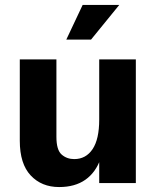

<svg xmlns="http://www.w3.org/2000/svg" viewBox="-20 -740 629 776"><path d="M60 -171V-500H208V-187Q208 -134 229 -115.5Q250 -97 280 -97Q327 -97 354 -137Q381 -177 381 -257L407 -237Q407 -156 387 -99.5Q367 -43 325 -13.5Q283 16 219 16Q148 16 104 -31Q60 -78 60 -171ZM381 -500H529V0H381ZM314 -720H462L348 -580H248Z"/></svg>

Font: Uncut Sans VF
Style: Regular
Weight: 400
Designer: Kasper Nordkvist
Foundry: Uncut Type
Version: Version 1.100;FEAKit 1.0